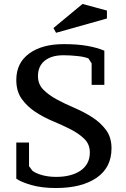

<svg xmlns="http://www.w3.org/2000/svg" viewBox="-20 -934 636 966"><path d="M126 -98 144 -74Q162 -61 193.5 -52.5Q225 -44 263 -44Q299 -44 329.5 -51.5Q360 -59 383 -74Q406 -89 419 -112Q432 -135 432 -167Q432 -208 404.5 -235Q377 -262 336 -283Q295 -304 247 -324Q199 -344 158 -371Q117 -398 89.5 -436Q62 -474 62 -532Q62 -617 126.5 -664.5Q191 -712 301 -712Q370 -712 420 -703Q470 -694 505 -679V-507H441V-615L425 -640Q406 -648 370 -652Q334 -656 299 -656Q239 -656 205 -628.5Q171 -601 171 -551Q171 -510 198.5 -482.5Q226 -455 267 -433Q308 -411 356 -390.5Q404 -370 445 -343.5Q486 -317 513.5 -280Q541 -243 541 -188Q541 -91 466 -39.5Q391 12 261 12Q190 12 138 -3Q86 -18 62 -35V-217H126ZM395 -914 518 -881V-841L262 -769L249 -793Z"/></svg>

Font: PT Serif Caption
Style: Regular
Weight: 400
Designer: A.Korolkova, O.Umpeleva, V.Yefimov
Foundry: ParaType Ltd
Version: Version 1.000W OFL